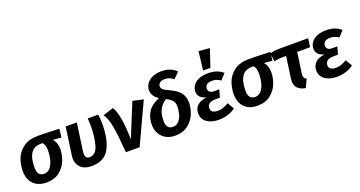

<svg xmlns="http://www.w3.org/2000/svg" viewBox="-44 -1542 4256 2271"><g transform="rotate(-20 2083.5 -406.5)"><path d="M33 -208Q33 -287 61.5 -362Q90 -437 160 -487.5Q230 -538 346 -538Q442 -538 612 -530L599 -424L494 -433Q540 -385 540 -298Q540 -230 511.5 -157.5Q483 -85 418.5 -34.5Q354 16 254 16Q150 16 91.5 -43.5Q33 -103 33 -208ZM398 -334Q398 -405 368 -438H341Q178 -438 178 -197Q178 -144 199 -117.5Q220 -91 260 -91Q312 -91 343 -131.5Q374 -172 386 -227.5Q398 -283 398 -334Z M1109 -411Q1109 -214 1045 -99Q981 16 821 16Q731 16 685 -30Q639 -76 639 -145Q639 -155 641 -175L691 -530H831L782 -178Q780 -162 780 -154Q780 -125 793 -108Q806 -91 834 -91Q914 -91 943.5 -195Q973 -299 973 -433Q973 -490 968 -530H1101Q1109 -471 1109 -411Z M1363 -122 1536 -545 1669 -515 1429 0H1256Q1241 -208 1220 -327Q1199 -446 1158 -501L1290 -544Q1359 -437 1363 -122Z M2163 -686 2091 -614Q2065 -636 2040 -646Q2015 -656 1985 -656Q1942 -656 1920.5 -638.5Q1899 -621 1899 -596Q1899 -570 1916.5 -554Q1934 -538 1989 -514Q2076 -475 2117.5 -424.5Q2159 -374 2159 -296Q2159 -226 2129 -154Q2099 -82 2035 -33Q1971 16 1874 16Q1807 16 1757.5 -12Q1708 -40 1681.5 -89Q1655 -138 1655 -199Q1655 -291 1698 -359Q1741 -427 1843 -468Q1799 -497 1781 -528Q1763 -559 1763 -597Q1763 -636 1786.5 -672.5Q1810 -709 1858 -733Q1906 -757 1976 -757Q2095 -757 2163 -686ZM1801 -197Q1801 -146 1821 -118.5Q1841 -91 1882 -91Q1929 -91 1958.5 -124.5Q1988 -158 2001 -206.5Q2014 -255 2014 -302Q2014 -346 1992 -374Q1970 -402 1916 -429Q1850 -384 1825.5 -327.5Q1801 -271 1801 -197Z M2216 -139Q2216 -198 2256 -236.5Q2296 -275 2375 -283Q2273 -309 2273 -392Q2273 -435 2298 -470Q2323 -505 2371 -525.5Q2419 -546 2487 -546Q2605 -546 2673 -482L2607 -411Q2581 -429 2556 -437.5Q2531 -446 2498 -446Q2457 -446 2434.5 -427.5Q2412 -409 2412 -379Q2412 -352 2430 -336.5Q2448 -321 2483 -321H2549L2521 -226H2466Q2361 -226 2361 -148Q2361 -120 2383 -104Q2405 -88 2449 -88Q2482 -88 2513 -98.5Q2544 -109 2585 -133L2634 -50Q2593 -19 2538.5 -1.5Q2484 16 2424 16Q2330 16 2273 -25.5Q2216 -67 2216 -139ZM2611 -818 2537 -596H2445L2472 -829Z M2689 -208Q2689 -287 2717.5 -362Q2746 -437 2816 -487.5Q2886 -538 3002 -538Q3098 -538 3268 -530L3255 -424L3150 -433Q3196 -385 3196 -298Q3196 -230 3167.5 -157.5Q3139 -85 3074.5 -34.5Q3010 16 2910 16Q2806 16 2747.5 -43.5Q2689 -103 2689 -208ZM3054 -334Q3054 -405 3024 -438H2997Q2834 -438 2834 -197Q2834 -144 2855 -117.5Q2876 -91 2916 -91Q2968 -91 2999 -131.5Q3030 -172 3042 -227.5Q3054 -283 3054 -334Z M3530 -168Q3528 -148 3528 -141Q3528 -120 3536 -107.5Q3544 -95 3563 -86L3515 15Q3450 3 3418 -29.5Q3386 -62 3386 -120Q3386 -136 3389 -154L3426 -422H3386Q3349 -422 3324 -419Q3299 -416 3275 -408L3261 -512Q3310 -530 3382 -530H3743L3728 -422H3566Z M3702 -139Q3702 -198 3742 -236.5Q3782 -275 3861 -283Q3759 -309 3759 -392Q3759 -435 3784 -470Q3809 -505 3857 -525.5Q3905 -546 3973 -546Q4091 -546 4159 -482L4093 -411Q4067 -429 4042 -437.5Q4017 -446 3984 -446Q3943 -446 3920.5 -427.5Q3898 -409 3898 -379Q3898 -352 3916 -336.5Q3934 -321 3969 -321H4035L4007 -226H3952Q3847 -226 3847 -148Q3847 -120 3869 -104Q3891 -88 3935 -88Q3968 -88 3999 -98.5Q4030 -109 4071 -133L4120 -50Q4079 -19 4024.5 -1.5Q3970 16 3910 16Q3816 16 3759 -25.5Q3702 -67 3702 -139Z"/></g></svg>

Font: Fira Sans SemiBold
Style: Italic
Weight: 600
Italic angle: -8°
Designer: bBox Type GmbH & Carrois Corporate GbR & Edenspiekermann AG
Foundry: bBox Type GmbH & Carrois Corporate GbR & Edenspiekermann AG
Version: Version 4.301